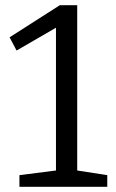

<svg xmlns="http://www.w3.org/2000/svg" viewBox="-20 -721 446 741"><path d="M394 -45V0H55V-45L196 -63V-614L44 -526L17 -577L211 -701H278V-63Z"/></svg>

Font: Bitter
Style: Regular
Weight: 400
Designer: Sol Matas, and Bitter project Authors
Foundry: Sol Matas
Version: Version 2.001